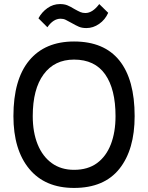

<svg xmlns="http://www.w3.org/2000/svg" viewBox="-20 -914 728 944"><path d="M213 -780 169 -824Q185 -854 213 -874Q241 -894 275 -894Q296 -894 311 -888Q326 -882 347 -869Q365 -859 375.5 -854.5Q386 -850 400 -850Q435 -850 468 -894L512 -851Q497 -817 467.5 -796.5Q438 -776 405 -776Q383 -776 368 -782.5Q353 -789 332 -801Q314 -811 303 -816.5Q292 -822 278 -822Q242 -822 213 -780ZM46 -343Q46 -523 123.5 -616.5Q201 -710 344 -710Q492 -710 567 -616.5Q642 -523 642 -343Q642 -178 567 -84Q492 10 344 10Q201 10 123.5 -84Q46 -178 46 -343ZM344 -79Q412 -79 457 -112Q502 -145 525 -204.5Q548 -264 548 -343Q548 -476 497 -548.5Q446 -621 344 -621Q248 -621 194.5 -548.5Q141 -476 141 -343Q141 -264 165 -204.5Q189 -145 234.5 -112Q280 -79 344 -79Z"/></svg>

Font: Haskoy Medium
Style: Regular
Weight: 500
Designer: Ertekin Erdin
Foundry: Ertekin Erdin
Version: Version 1.500; ttfautohint (v1.8.3)